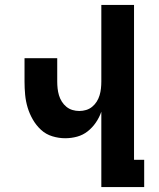

<svg xmlns="http://www.w3.org/2000/svg" viewBox="-20 -755 640 775"><path d="M389 0V-304Q381 -281 367 -260.5Q353 -240 334 -225Q315 -210 291.5 -203.5Q268 -197 243 -197Q217 -197 191 -205Q165 -213 145.5 -231Q126 -249 112.5 -272.5Q99 -296 91.5 -321Q84 -346 81.5 -372.5Q79 -399 79 -426V-520H211V-426Q211 -412 212.5 -398Q214 -384 218 -370.5Q222 -357 229.5 -345Q237 -333 248 -324Q259 -315 272.5 -311Q286 -307 300 -307Q314 -307 327.5 -311Q341 -315 352 -324Q363 -333 370.5 -345Q378 -357 382 -370.5Q386 -384 387.5 -398Q389 -412 389 -426V-735H521V-110H562V0Z"/></svg>

Font: Iosevka Extrabold Extended
Style: Regular
Weight: 800
Width: 7
Monospace: yes
Designer: Belleve Invis
Foundry: Belleve Invis
Version: Version 32.5.0; ttfautohint (v1.8.4)